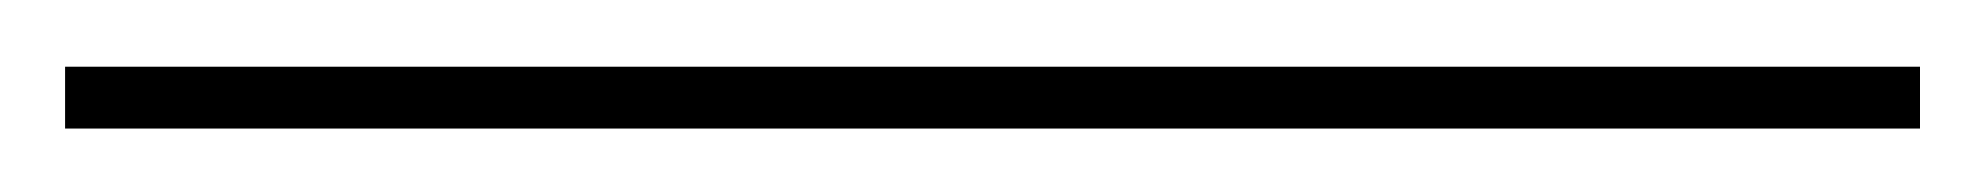

<svg xmlns="http://www.w3.org/2000/svg" viewBox="-25 120 610 59"><path d="M-5 140.5H565V159.5H-5Z"/></svg>

Font: Bodoni* 11pt Fatface
Style: Italic
Weight: 900
Italic angle: -13°
Version: Version 2.3